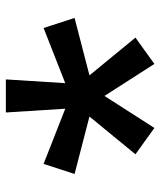

<svg xmlns="http://www.w3.org/2000/svg" viewBox="34 -673 547 655"><g transform="rotate(-90 307.5 -345.5)"><path d="M364.1 -599H251.3L264.1 -396.4L75.9 -470.3L41.5 -364.6L237.4 -313.8L108.7 -156.9L198.5 -92.3L307.7 -262.6L416.9 -92.3L506.7 -156.9L377.9 -313.8L573.8 -364.6L539.5 -470.3L351.3 -396.4Z"/></g></svg>

Font: Fira Code Fixed Medium
Style: Regular
Weight: 500
Monospace: yes
Designer: Carrois Corporate, Edenspiekermann AG, Nikita Prokopov
Foundry: Carrois Corporate, Edenspiekermann AG, Nikita Prokopov
Version: Version 5.002